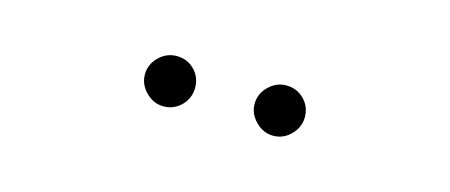

<svg xmlns="http://www.w3.org/2000/svg" viewBox="-24 -797 642 274"><g transform="rotate(15 297.0 -660.0)"><path d="M178.7 -660.2Q178.7 -675.3 189.9 -686.3Q201.2 -697.3 215.8 -697.3Q231.9 -697.3 242.4 -686.5Q252.9 -675.8 252.9 -660.2Q252.9 -645 242.2 -634Q231.4 -623 215.8 -623Q201.2 -623 189.9 -634.3Q178.7 -645.5 178.7 -660.2ZM340.8 -660.2Q340.8 -675.3 352.1 -686.3Q363.3 -697.3 377.9 -697.3Q393.6 -697.3 404.3 -686.5Q415 -675.8 415 -660.2Q415 -645.5 404.1 -634.3Q393.1 -623 377.9 -623Q363.3 -623 352.1 -634.3Q340.8 -645.5 340.8 -660.2Z"/></g></svg>

Font: Pretendard JP ExtraLight
Style: Regular
Weight: 200
Designer: Base glyphs from Inter by Rasmus Andersson; Hangeul glyphs from Noto Sans CJK(Source Han Sans) by Jang Soo-young and Kan
Foundry: Kil Hyung-jin
Version: Version 1.309